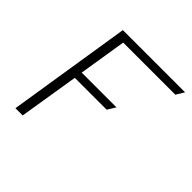

<svg xmlns="http://www.w3.org/2000/svg" viewBox="-148 -692 805 805"><g transform="rotate(45 254.0 -290.0)"><path d="M52 -15H95L138 -281H327L349 -317H143L177 -529H486L508 -565H139Z"/></g></svg>

Font: Charger Sport
Style: HLObl
Weight: 100
Designer: Jasper
Foundry: Cannot Into Space Fonts
Version: Version 1.1